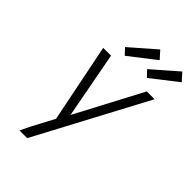

<svg xmlns="http://www.w3.org/2000/svg" viewBox="-281 -1090 1200 1200"><g transform="rotate(45 318.5 -490.0)"><path d="M201 0H133Q148 -33 165 -66Q182 -99 200 -132L243 -213L138 -735H207L290 -294L523 -735H592ZM464 -795 426 -835 592 -980 637 -930ZM268 -795 231 -835 397 -980 442 -930Z"/></g></svg>

Font: Iosevka Aile Light
Style: Italic
Weight: 300
Italic angle: -9°
Designer: Belleve Invis
Foundry: Belleve Invis
Version: Version 31.1.0; ttfautohint (v1.8.4)